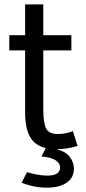

<svg xmlns="http://www.w3.org/2000/svg" viewBox="-20 -675 396 888"><path d="M321.8 105Q321.8 147 288.3 169.9Q254.9 192.9 196.8 192.9Q159.2 192.9 125 184.3Q90.8 175.8 80.1 169.9L105 121.1Q119.1 126 146.5 131.6Q173.8 137.2 199.2 137.2Q257.8 137.2 257.8 99.1Q257.8 79.1 236.6 65.7Q215.3 52.2 171.9 48.8L191.9 9.8Q141.1 -2 118.7 -42.5Q96.2 -83 96.2 -154.8V-441.9H22.9V-512.2H96.2V-654.8H180.2V-512.2H310.1V-441.9H180.2V-170.9Q180.2 -108.9 192.6 -82Q205.1 -55.2 248 -55.2Q285.2 -55.2 316.9 -68.8L338.9 0Q290 15.1 242.2 15.1Q284.2 25.9 303 51Q321.8 76.2 321.8 105Z"/></svg>

Font: ClearSansRegular
Style: Regular
Weight: 400
Foundry: Intel Corporation
Version: Version 1.00